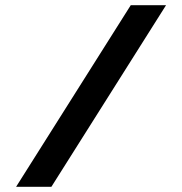

<svg xmlns="http://www.w3.org/2000/svg" viewBox="-20 -720 700 740"><path d="M484 -700 42 0H178L620 -700Z"/></svg>

Font: Audiowide
Style: Regular
Weight: 400
Designer: Astigmatic (AOETI)
Foundry: Astigmatic (AOETI)
Version: Version 1.002